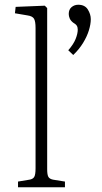

<svg xmlns="http://www.w3.org/2000/svg" viewBox="-20 -790 429 810"><path d="M56 0V-24L104 -32Q118 -34 124 -43Q130 -52 130 -80V-672Q130 -700 123.5 -711Q117 -722 96 -725L43 -734L46 -761L169 -766L179 -756V-76Q179 -53 184 -44Q189 -35 204 -32L254 -24V0ZM289 -558 268 -578Q290 -603 299 -625.5Q308 -648 308 -665Q308 -675 304 -681.5Q300 -688 288 -695Q278 -703 274 -712.5Q270 -722 270 -731Q270 -750 282 -760Q294 -770 310 -770Q338 -770 350.5 -750Q363 -730 363 -709Q363 -688 355 -662Q347 -636 330.5 -609Q314 -582 289 -558Z"/></svg>

Font: Literata 18pt ExtraLight
Style: Regular
Weight: 250
Designer: Latin by Veronika Burian and Jose Scaglione. Greek by Irene Vlachou. Cyrillic by Vera Evstafieva.
Foundry: TypeTogether
Version: Version 3.103;gftools[0.9.29]